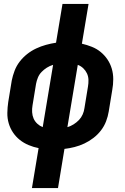

<svg xmlns="http://www.w3.org/2000/svg" viewBox="-20 -755 640 980"><path d="M143 205 177 1Q151 -4 126 -14.5Q101 -25 81 -41Q61 -57 46.5 -78.5Q32 -100 24.5 -125.5Q17 -151 17.5 -179Q18 -207 22 -234L40 -344Q45 -369 54.5 -394Q64 -419 80.5 -440.5Q97 -462 118.5 -479Q140 -496 164.5 -507.5Q189 -519 214.5 -526Q240 -533 266 -537L299 -735H432L398 -532Q424 -526 449 -516Q474 -506 494 -489.5Q514 -473 528.5 -451.5Q543 -430 550.5 -404.5Q558 -379 558 -351Q558 -323 553 -296L535 -186Q531 -161 521.5 -136Q512 -111 495.5 -89.5Q479 -68 457 -51Q435 -34 410.5 -22.5Q386 -11 360.5 -4.5Q335 2 309 5L276 205ZM198 -106 251 -424Q234 -419 219 -409.5Q204 -400 192 -387.5Q180 -375 173.5 -359Q167 -343 164 -327L146 -217Q143 -200 144 -182.5Q145 -165 151.5 -150Q158 -135 170.5 -123.5Q183 -112 198 -106ZM324 -106Q341 -111 356 -120.5Q371 -130 383 -142.5Q395 -155 402 -171Q409 -187 411 -203L429 -313Q432 -330 431.5 -347.5Q431 -365 424 -380Q417 -395 405 -406.5Q393 -418 377 -424Z"/></svg>

Font: Iosevka Curly XBdEx
Style: Italic
Weight: 800
Width: 7
Italic angle: -9°
Monospace: yes
Designer: Belleve Invis
Foundry: Belleve Invis
Version: Version 11.1.0; ttfautohint (v1.8.3)